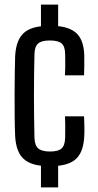

<svg xmlns="http://www.w3.org/2000/svg" viewBox="-20 -820 430 840"><path d="M159.2 0V-95Q101.7 -101.8 75.6 -133Q49.4 -164.2 46.2 -225.5Q44.7 -260.9 44.2 -309.9Q43.7 -359 43.9 -410.5Q44.1 -462 44.7 -505.2Q45.2 -548.5 46.2 -573.3Q49.4 -635.7 75.8 -667.1Q102.2 -698.6 159.2 -705V-800H234.4V-705.6Q293.3 -699.5 320.2 -668.7Q347.2 -637.8 348.7 -576.1Q348.9 -558.4 348.8 -533.6Q348.7 -508.8 347.7 -490.5H264.2Q265.1 -506 265.4 -523.4Q265.6 -540.8 265.4 -557.1Q265.1 -573.3 265 -584.4Q264.3 -617.2 249.4 -630.1Q234.5 -642.9 198 -642.9Q162.2 -642.9 147 -629.8Q131.8 -616.7 130.8 -584Q129.7 -537.4 129.1 -492.3Q128.6 -447.2 128.6 -402.1Q128.6 -357 129.1 -311.2Q129.7 -265.4 130.8 -217.2Q131.8 -183.7 147.6 -170.4Q163.3 -157.1 198.8 -157.1Q234.7 -157.1 249.5 -170.6Q264.3 -184.1 265 -217.8Q265.2 -235.5 265.4 -258.2Q265.6 -280.9 264.2 -311.1H347.7Q348.7 -293.6 349.2 -268.4Q349.7 -243.2 348.7 -225.5Q346 -163.4 319.6 -132.1Q293.3 -100.9 234.4 -94.8V0Z"/></svg>

Font: Big Shoulders Thin
Style: Regular
Weight: 100
Version: Version 2.002